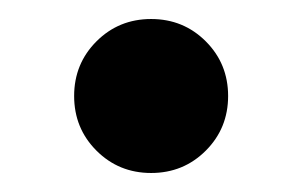

<svg xmlns="http://www.w3.org/2000/svg" viewBox="-20 -170 318 202"><path d="M81.5 -11.5Q58 -35 58 -69Q58 -103 81.5 -126.5Q105 -150 139 -150Q173 -150 196.5 -126.5Q220 -103 220 -69Q220 -35 196.5 -11.5Q173 12 139 12Q105 12 81.5 -11.5Z"/></svg>

Font: Justus
Style: Bold
Weight: 700
Version: Version 001.001